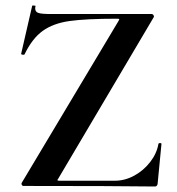

<svg xmlns="http://www.w3.org/2000/svg" viewBox="-20 -676 645 698"><path d="M406 -608Q292 -608 232.5 -599.5Q173 -591 135 -563.5Q97 -536 69 -478Q68 -477 65 -477Q56 -477 57 -481L97 -655Q97 -656 101 -656Q111 -656 109 -653Q108 -650 108 -645Q108 -633 119.5 -629Q131 -625 166 -625H531Q536 -625 538.5 -620Q541 -615 538 -612L192 -27Q188 -22 189 -20.5Q190 -19 196 -19H398Q434 -19 468 -37.5Q502 -56 526 -87Q550 -118 556 -153Q557 -156 562 -156Q567 -156 567 -153L553 -8Q553 -5 550.5 -1.5Q548 2 544 2Q395 0 65 0Q61 0 59 -4.5Q57 -9 60 -13L411 -600Q414 -605 413.5 -606.5Q413 -608 406 -608Z"/></svg>

Font: Cormorant Garamond
Style: Bold
Weight: 700
Designer: Christian Thalmann (Catharsis Fonts)
Foundry: Catharsis Fonts
Version: Version 4.000